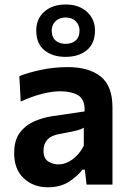

<svg xmlns="http://www.w3.org/2000/svg" viewBox="-20 -802 560 834"><path d="M188 11.5Q125 11.5 83.2 -27.5Q41.5 -66.5 41.5 -137Q41.5 -193 66.2 -225.8Q91 -258.5 128.5 -274.8Q166 -291 205 -297L347.5 -318Q349.5 -370.5 319.5 -388Q289.5 -405.5 241.5 -405.5Q207 -405.5 163.2 -394.5Q119.5 -383.5 70 -361L64 -471.5Q100.5 -486 156.5 -498.2Q212.5 -510.5 275 -510.5Q366.5 -510.5 417.5 -469.5Q468.5 -428.5 468.5 -335.5V0H356L348.5 -65H338Q317.5 -37.5 280 -13Q242.5 11.5 188 11.5ZM234 -88Q265.5 -88 295.2 -109.8Q325 -131.5 344 -169V-247.5Q334 -240.5 313.2 -235.2Q292.5 -230 236 -219.5Q169 -207.5 169 -147Q169 -114.5 188.8 -101.2Q208.5 -88 234 -88ZM264.5 -555Q207.5 -555 172.5 -584Q137.5 -613 137.5 -669.5Q137.5 -720.5 172.8 -751.5Q208 -782.5 265.5 -782.5Q322.5 -782.5 357.5 -750.8Q392.5 -719 392.5 -669.5Q392.5 -613 357.2 -584Q322 -555 264.5 -555ZM264.5 -611.5Q292 -611.5 308.8 -626.2Q325.5 -641 325.5 -669Q325.5 -693.5 308.8 -709.8Q292 -726 265.5 -726Q238 -726 221.2 -710Q204.5 -694 204.5 -669Q204.5 -641 221.2 -626.2Q238 -611.5 264.5 -611.5Z"/></svg>

Font: Commissioner SemiBold
Style: Regular
Weight: 600
Designer: Kostas Bartsokas
Foundry: Kostas Bartsokas
Version: Version 1.000; ttfautohint (v1.8.3)